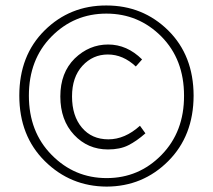

<svg xmlns="http://www.w3.org/2000/svg" viewBox="-20 -672 781 704"><path d="M376 -124Q301.8 -124 251.5 -177.7Q201.2 -231.4 201.2 -318.4Q201.2 -405.3 253.9 -457.5Q307.1 -508.8 376.5 -508.8Q445.8 -508.8 501 -454.1L478 -428.2Q431.2 -472.2 375.5 -472.2Q320.3 -472.2 282.2 -430.7Q244.1 -389.2 244.1 -318.4Q244.1 -247.1 280.3 -204.1Q316.4 -161.1 377.4 -161.1Q438 -161.1 493.2 -210.9L513.2 -183.1Q480.5 -154.3 450.2 -139.2Q419.9 -124 376 -124ZM654.8 -321.3Q654.8 -454.1 571.8 -538.1Q488.3 -622.1 370.1 -622.1Q252 -622.1 168.9 -538.1Q85.9 -454.1 85.9 -321.3Q85.9 -188.5 169.4 -104Q252.9 -19 371.1 -19Q489.3 -19 572.3 -104Q655.3 -189 654.8 -321.3ZM371.1 12.2Q238.3 11.7 144.5 -81.1Q50.8 -173.8 50.8 -321.3Q50.8 -468.8 143.6 -560.5Q236.3 -652.3 370.1 -651.9Q503.9 -651.9 596.7 -560.5Q689.5 -468.8 689.9 -321.3Q689.5 -173.8 596.7 -81.1Q503.9 11.7 371.1 12.2Z"/></svg>

Font: SourceSansPro-Light
Style: Regular
Weight: 300
Designer: Paul D. Hunt
Foundry: Adobe Systems Incorporated
Version: Version 2.020;PS 2.0;hotconv 1.0.86;makeotf.lib2.5.63406